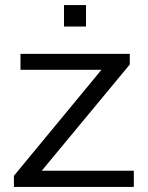

<svg xmlns="http://www.w3.org/2000/svg" viewBox="-20 -739 584 759"><path d="M35 0V-44L381 -463H61V-526H493V-484L145 -64H509V0ZM233 -634V-719H320V-634Z"/></svg>

Font: Archivo SemiExpanded Light
Style: Regular
Weight: 300
Width: 6
Designer: Hector Gatti
Foundry: Omnibus-Type
Version: Version 2.001